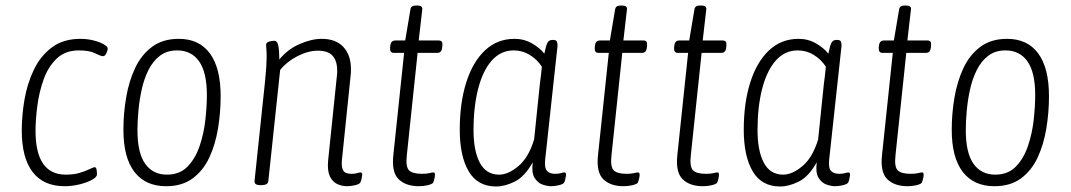

<svg xmlns="http://www.w3.org/2000/svg" viewBox="-20 -670 3887 697"><path d="M215 6Q138 6 98.5 -45.5Q59 -97 59 -196Q59 -251 69 -309Q79 -367 103 -417Q127 -467 168.5 -498Q210 -529 272 -529Q296 -529 318.5 -523.5Q341 -518 356 -509.5Q371 -501 371 -494Q371 -487 366 -476.5Q361 -466 354 -466Q346 -466 325.5 -476.5Q305 -487 266 -487Q217 -487 186 -457.5Q155 -428 138.5 -382Q122 -336 115.5 -285.5Q109 -235 109 -195Q109 -36 219 -36Q248 -36 269.5 -42.5Q291 -49 305 -56Q319 -63 324 -63Q329 -63 330.5 -54.5Q332 -46 332 -37Q332 -27 313.5 -17Q295 -7 268 -0.5Q241 6 215 6Z M583 6Q508 6 468 -46Q428 -98 428 -199Q428 -258 438 -316.5Q448 -375 470.5 -423Q493 -471 532 -500Q571 -529 629 -529Q703 -529 742 -476Q781 -423 781 -321Q781 -262 771.5 -204Q762 -146 740 -98.5Q718 -51 679.5 -22.5Q641 6 583 6ZM586 -36Q632 -36 660.5 -65Q689 -94 704.5 -139.5Q720 -185 725.5 -234.5Q731 -284 731 -325Q731 -407 703 -447Q675 -487 623 -487Q586 -487 560.5 -467.5Q535 -448 519 -416Q503 -384 494.5 -345.5Q486 -307 482.5 -268Q479 -229 479 -197Q479 -115 507 -75.5Q535 -36 586 -36Z M1241 6Q1221 6 1204 -2Q1187 -10 1177.5 -30Q1168 -50 1171 -86L1203 -395Q1204 -400 1204 -405Q1204 -410 1204 -414Q1204 -449 1187.5 -467.5Q1171 -486 1134 -486Q1099 -486 1060.5 -466.5Q1022 -447 997 -416L954 -12Q952 2 930 2H924Q903 2 904 -13L942 -373Q945 -402 946.5 -425Q948 -448 948 -461Q948 -481 947 -492Q946 -503 946 -507Q946 -516 957 -519Q968 -522 975 -522Q987 -522 990.5 -503.5Q994 -485 994 -454Q1024 -491 1067.5 -510Q1111 -529 1148 -529Q1199 -529 1226.5 -499.5Q1254 -470 1254 -419Q1254 -414 1254 -408.5Q1254 -403 1253 -397L1221 -87Q1219 -63 1226 -51Q1233 -39 1256 -39Q1269 -39 1276.5 -41.5Q1284 -44 1289 -44Q1295 -44 1295 -35Q1294 -27 1292 -18.5Q1290 -10 1287 -6Q1283 -1 1268 2.5Q1253 6 1241 6Z M1501 6Q1453 6 1427 -19.5Q1401 -45 1408 -108L1447 -478H1410Q1395 -478 1396 -496L1397 -505Q1399 -523 1415 -523H1451L1470 -636Q1472 -650 1490 -650H1494Q1515 -650 1513 -636L1500 -523H1573Q1588 -523 1586 -505L1585 -496Q1583 -478 1567 -478H1496L1457 -108Q1452 -65 1464.5 -52Q1477 -39 1512 -39Q1529 -39 1538.5 -41.5Q1548 -44 1554 -44Q1559 -44 1559 -35Q1559 -29 1556.5 -19.5Q1554 -10 1552 -6Q1547 -1 1532 2.5Q1517 6 1501 6Z M1781 7Q1714 7 1681.5 -48Q1649 -103 1649 -199Q1649 -296 1672.5 -370.5Q1696 -445 1740.5 -487Q1785 -529 1848 -529Q1883 -529 1912 -512Q1941 -495 1956 -475Q1962 -505 1967.5 -515Q1973 -525 1985 -525H1988Q1999 -525 2001.5 -519.5Q2004 -514 2004 -504L1959 -90Q1956 -60 1966 -49.5Q1976 -39 1995 -39Q2009 -39 2016.5 -41.5Q2024 -44 2029 -44Q2035 -44 2035 -35Q2034 -27 2032 -18.5Q2030 -10 2027 -6Q2023 -1 2008 2.5Q1993 6 1981 6Q1967 6 1949.5 0Q1932 -6 1920.5 -24.5Q1909 -43 1914 -81Q1885 -29 1849 -11Q1813 7 1781 7ZM1792 -36Q1825 -36 1862 -67Q1899 -98 1919 -164L1940 -367Q1942 -380 1944 -398Q1946 -416 1947 -428Q1930 -454 1903.5 -470.5Q1877 -487 1845 -487Q1798 -487 1765.5 -450.5Q1733 -414 1716 -348.5Q1699 -283 1699 -198Q1699 -122 1722 -79Q1745 -36 1792 -36Z M2244 6Q2196 6 2170 -19.5Q2144 -45 2151 -108L2190 -478H2153Q2138 -478 2139 -496L2140 -505Q2142 -523 2158 -523H2194L2213 -636Q2215 -650 2233 -650H2237Q2258 -650 2256 -636L2243 -523H2316Q2331 -523 2329 -505L2328 -496Q2326 -478 2310 -478H2239L2200 -108Q2195 -65 2207.5 -52Q2220 -39 2255 -39Q2272 -39 2281.5 -41.5Q2291 -44 2297 -44Q2302 -44 2302 -35Q2302 -29 2299.5 -19.5Q2297 -10 2295 -6Q2290 -1 2275 2.5Q2260 6 2244 6Z M2532 6Q2484 6 2458 -19.5Q2432 -45 2439 -108L2478 -478H2441Q2426 -478 2427 -496L2428 -505Q2430 -523 2446 -523H2482L2501 -636Q2503 -650 2521 -650H2525Q2546 -650 2544 -636L2531 -523H2604Q2619 -523 2617 -505L2616 -496Q2614 -478 2598 -478H2527L2488 -108Q2483 -65 2495.5 -52Q2508 -39 2543 -39Q2560 -39 2569.5 -41.5Q2579 -44 2585 -44Q2590 -44 2590 -35Q2590 -29 2587.5 -19.5Q2585 -10 2583 -6Q2578 -1 2563 2.5Q2548 6 2532 6Z M2812 7Q2745 7 2712.5 -48Q2680 -103 2680 -199Q2680 -296 2703.5 -370.5Q2727 -445 2771.5 -487Q2816 -529 2879 -529Q2914 -529 2943 -512Q2972 -495 2987 -475Q2993 -505 2998.5 -515Q3004 -525 3016 -525H3019Q3030 -525 3032.5 -519.5Q3035 -514 3035 -504L2990 -90Q2987 -60 2997 -49.5Q3007 -39 3026 -39Q3040 -39 3047.5 -41.5Q3055 -44 3060 -44Q3066 -44 3066 -35Q3065 -27 3063 -18.5Q3061 -10 3058 -6Q3054 -1 3039 2.5Q3024 6 3012 6Q2998 6 2980.5 0Q2963 -6 2951.5 -24.5Q2940 -43 2945 -81Q2916 -29 2880 -11Q2844 7 2812 7ZM2823 -36Q2856 -36 2893 -67Q2930 -98 2950 -164L2971 -367Q2973 -380 2975 -398Q2977 -416 2978 -428Q2961 -454 2934.5 -470.5Q2908 -487 2876 -487Q2829 -487 2796.5 -450.5Q2764 -414 2747 -348.5Q2730 -283 2730 -198Q2730 -122 2753 -79Q2776 -36 2823 -36Z M3275 6Q3227 6 3201 -19.5Q3175 -45 3182 -108L3221 -478H3184Q3169 -478 3170 -496L3171 -505Q3173 -523 3189 -523H3225L3244 -636Q3246 -650 3264 -650H3268Q3289 -650 3287 -636L3274 -523H3347Q3362 -523 3360 -505L3359 -496Q3357 -478 3341 -478H3270L3231 -108Q3226 -65 3238.5 -52Q3251 -39 3286 -39Q3303 -39 3312.5 -41.5Q3322 -44 3328 -44Q3333 -44 3333 -35Q3333 -29 3330.5 -19.5Q3328 -10 3326 -6Q3321 -1 3306 2.5Q3291 6 3275 6Z M3590 6Q3515 6 3475 -46Q3435 -98 3435 -199Q3435 -258 3445 -316.5Q3455 -375 3477.5 -423Q3500 -471 3539 -500Q3578 -529 3636 -529Q3710 -529 3749 -476Q3788 -423 3788 -321Q3788 -262 3778.5 -204Q3769 -146 3747 -98.5Q3725 -51 3686.5 -22.5Q3648 6 3590 6ZM3593 -36Q3639 -36 3667.5 -65Q3696 -94 3711.5 -139.5Q3727 -185 3732.5 -234.5Q3738 -284 3738 -325Q3738 -407 3710 -447Q3682 -487 3630 -487Q3593 -487 3567.5 -467.5Q3542 -448 3526 -416Q3510 -384 3501.5 -345.5Q3493 -307 3489.5 -268Q3486 -229 3486 -197Q3486 -115 3514 -75.5Q3542 -36 3593 -36Z"/></svg>

Font: Asap Condensed Condensed ExtraLight
Style: Italic
Weight: 200
Width: 3
Italic angle: -6°
Designer: Pablo Cosgaya
Foundry: Omnibus-Type
Version: Version 3.001; ttfautohint (v1.8.4.7-5d5b)